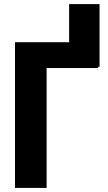

<svg xmlns="http://www.w3.org/2000/svg" viewBox="-20 -917 529 937"><path d="M465.8 -897V-590.8H317.4V-897ZM458.5 -710.9V-585H207.5V0H53.2V-710.9Z"/></svg>

Font: Roboto Condensed ExtraBold
Style: Regular
Weight: 800
Designer: Christian Robertson
Foundry: Google
Version: Version 3.008; 2023